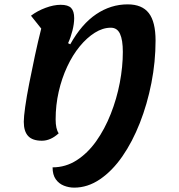

<svg xmlns="http://www.w3.org/2000/svg" viewBox="-20 -620 820 880"><path d="M320 240Q296 240 273 231Q250 222 235.5 201.5Q221 181 221 147Q281 147 331.5 114.5Q382 82 421 27Q460 -28 487.5 -97.5Q515 -167 529 -240.5Q543 -314 543 -382Q543 -437 530 -465Q517 -493 488 -493Q451 -493 414.5 -470Q378 -447 345.5 -407.5Q313 -368 288 -314.5Q263 -261 249 -199.5Q235 -138 235 -73Q235 -29 249 -9Q212 25 172 25Q129 25 109 3.5Q89 -18 89 -62Q89 -84 95.5 -130.5Q102 -177 114 -238Q126 -299 140 -364.5Q154 -430 169 -489L122 -548Q151 -570 188.5 -584Q226 -598 258 -598Q292 -598 306 -583.5Q320 -569 320 -537Q320 -511 312 -479.5Q304 -448 292 -422L302 -417Q354 -510 421 -555Q488 -600 565 -600Q631 -600 662 -560Q693 -520 693 -434Q693 -337 674 -240Q655 -143 621 -56.5Q587 30 541 96.5Q495 163 438.5 201.5Q382 240 320 240Z"/></svg>

Font: Lemonada Medium
Style: Regular
Weight: 500
Designer: Mohamed Gaber (Arabic), Eduardo Tunni (Latin)
Foundry: Kief Type Foundry
Version: Version 4.004; ttfautohint (v1.8.2)